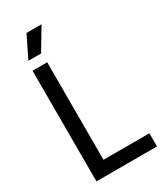

<svg xmlns="http://www.w3.org/2000/svg" viewBox="-232 -1029 939 1112"><g transform="rotate(-30 237.0 -473.5)"><path d="M67 0V-740H165V-88H472V0ZM75 -802 146 -947H246.5L160 -802Z"/></g></svg>

Font: Encode Sans SC Condensed Medium
Style: Regular
Weight: 500
Width: 3
Designer: Multiple Designers
Foundry: Impallari Type
Version: Version 3.002